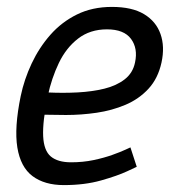

<svg xmlns="http://www.w3.org/2000/svg" viewBox="-20 -528 508 556"><path d="M357.7 -101.2 376 -45Q376 -45 348.2 -32Q320.5 -19 272.8 -5.5Q225.2 8 165 8L185.8 -58Q220.2 -58 250.8 -64.4Q281.3 -70.8 305.7 -79.6Q330 -88.3 343.8 -94.8Q357.7 -101.2 357.7 -101.2ZM40 -250H118.3Q103 -175.3 105 -133.5Q107 -91.7 127.2 -74.8Q147.5 -58 185.8 -58L165 8Q109 8 74.2 -18Q39.5 -44 30.2 -101Q21 -158 40 -250ZM304 -508Q362.3 -508 397.2 -487Q432 -466 444.8 -429.5Q457.7 -393 447.7 -347Q437.7 -301 410 -271Q382.3 -241 343.3 -224.5Q304.3 -208 259.9 -201.5Q215.5 -195 171 -195L94 -196L120.3 -260.2Q163.5 -258.2 205.3 -260.4Q247.2 -262.7 282.2 -271.2Q317.2 -279.8 341 -298.2Q364.8 -316.7 371 -347Q379.8 -387.8 359.4 -415.4Q339 -443 289.8 -443Q240.7 -443 206.1 -416.2Q171.5 -389.5 150.4 -345.5Q129.3 -301.5 118.3 -250H40Q50 -298 71.6 -344Q93.2 -390 125.7 -427Q158.2 -464 202.7 -486Q247.2 -508 304 -508Z"/></svg>

Font: Epunda Sans Light
Style: Italic
Weight: 300
Italic angle: -12.0243°
Designer: Simon Atzbach
Foundry: typofactur
Version: Version 2.204